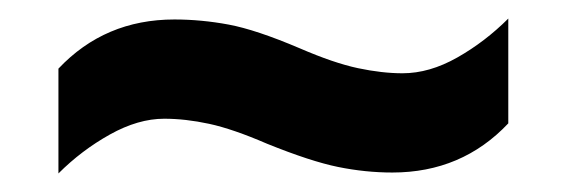

<svg xmlns="http://www.w3.org/2000/svg" viewBox="-20 -456 612 207"><path d="M268 -301Q231 -317 205.5 -322.5Q180 -328 157 -328Q129 -328 98.5 -311Q68 -294 43 -269V-382Q93 -435 168 -435Q197 -435 226.5 -429.5Q256 -424 303 -404Q340 -388 366 -382.5Q392 -377 414 -377Q443 -377 473 -394Q503 -411 528 -436V-323Q478 -270 403 -270Q374 -270 344.5 -276Q315 -282 268 -301Z"/></svg>

Font: Noto Sans NKo Unjoined
Style: Bold
Weight: 700
Designer: Monotype Design Team
Foundry: Monotype Imaging Inc.
Version: Version 2.004